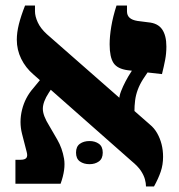

<svg xmlns="http://www.w3.org/2000/svg" viewBox="-20 -667 649 697"><path d="M510 10Q510 -2 506 -16.5Q502 -31 491.5 -47Q481 -63 458 -82L101 -397Q73 -421 57 -453.5Q41 -486 41 -523Q41 -549 48.5 -579Q56 -609 71 -647H107V-626Q107 -608 117 -586Q127 -564 150 -543L524 -215Q540 -202 550.5 -183.5Q561 -165 566.5 -143.5Q572 -122 572 -98Q572 -69 563.5 -44Q555 -19 539 10ZM36 0V-87H55Q70 -87 75.5 -93.5Q81 -100 77 -115L60 -181Q49 -224 60 -268.5Q71 -313 101 -347L147 -403L182 -368L157 -330Q136 -298 135.5 -273Q135 -248 159 -210L188 -160Q206 -129 212.5 -91Q219 -53 200 0ZM468 -260 413 -308Q413 -319 419.5 -336Q426 -353 436 -372Q446 -391 456 -406L495 -467L545 -448L499 -379Q487 -360 480 -341Q473 -322 470.5 -302.5Q468 -283 468 -260ZM568 -398 444 -412Q406 -417 392 -438.5Q378 -460 378 -506Q378 -535 384 -571Q390 -607 403 -647H441V-626Q441 -611 450.5 -602.5Q460 -594 479 -591L518 -586Q553 -583 568.5 -560.5Q584 -538 584 -498Q584 -473 579.5 -449.5Q575 -426 568 -398ZM256 -113Q256 -135 270 -145Q284 -155 305 -155Q325 -155 339 -145Q353 -135 353 -113Q353 -91 339 -81Q325 -71 305 -71Q284 -71 270 -81Q256 -91 256 -113Z"/></svg>

Font: Noto Serif Hebrew ExtraBold
Style: Regular
Weight: 800
Version: Version 2.003